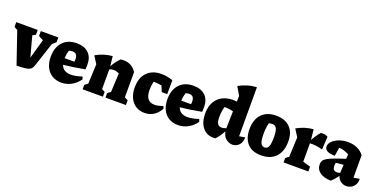

<svg xmlns="http://www.w3.org/2000/svg" viewBox="-47 -1538 4620 2338"><g transform="rotate(20 2262.5 -369.5)"><path d="M155 4 15 -406Q-7 -416 -29 -430V-492H249V-430L209 -408L280 -144L351 -396Q319 -410 289 -430V-492H516V-430L470 -390L373 -96Q363 -66 353 -47Q343 -28 323 -17Q303 -6 263.5 -1.5Q224 3 155 4Z M737 13Q667 13 616 -18Q565 -49 537 -106Q509 -163 509 -241Q509 -363 574.5 -433Q640 -503 754 -503Q852 -503 907 -450.5Q962 -398 962 -304L960 -240Q875 -224 809.5 -214.5Q744 -205 684 -199Q712 -118 813 -118Q872 -118 956 -146L968 -113Q924 -52 864.5 -19.5Q805 13 737 13ZM692 -384Q676 -332 674 -281H801L803 -316Q803 -392 737 -392Q727 -392 715.5 -390Q704 -388 692 -384Z M1010 0V-56Q1019 -64 1028.5 -72Q1038 -80 1051 -87L1062 -343L1002 -438Q1104 -496 1216 -505L1230 -378Q1249 -413 1271.5 -443Q1294 -473 1320 -500Q1331 -502 1341.5 -502.5Q1352 -503 1362 -503Q1467 -503 1527 -411V-83L1571 -62V0H1306V-56Q1321 -74 1346 -87L1358 -331Q1322 -351 1287 -351Q1260 -351 1232 -339V-83L1273 -62V0Z M1814 13Q1748 13 1699.5 -18.5Q1651 -50 1624.5 -106.5Q1598 -163 1598 -240Q1598 -365 1665.5 -434.5Q1733 -504 1850 -504Q1888 -504 1926 -497Q1964 -490 1999 -477L1998 -297H1927L1896 -373Q1845 -382 1791 -383Q1778 -324 1778 -272Q1778 -122 1896 -122Q1940 -122 2004 -145L2017 -114Q1945 13 1814 13Z M2249 13Q2179 13 2128 -18Q2077 -49 2049 -106Q2021 -163 2021 -241Q2021 -363 2086.5 -433Q2152 -503 2266 -503Q2364 -503 2419 -450.5Q2474 -398 2474 -304L2472 -240Q2387 -224 2321.5 -214.5Q2256 -205 2196 -199Q2224 -118 2325 -118Q2384 -118 2468 -146L2480 -113Q2436 -52 2376.5 -19.5Q2317 13 2249 13ZM2204 -384Q2188 -332 2186 -281H2313L2315 -316Q2315 -392 2249 -392Q2239 -392 2227.5 -390Q2216 -388 2204 -384Z M2890 -751 2889 -752H2890ZM2706 10Q2618 10 2565.5 -55.5Q2513 -121 2513 -234Q2513 -363 2585 -434Q2657 -505 2780 -505Q2802 -505 2826 -502L2828 -576L2766 -682Q2818 -711 2874.5 -728.5Q2931 -746 2996 -749V-114L3071 -127Q3071 -81 3054 -51Q3037 -21 3009.5 -5.5Q2982 10 2952 10Q2908 10 2869 -21Q2830 -52 2819 -114Q2802 -81 2780.5 -50Q2759 -19 2734 8Q2727 9 2720 9.5Q2713 10 2706 10ZM2689 -252Q2689 -194 2705.5 -167Q2722 -140 2760 -140Q2784 -140 2817 -153L2822 -374Q2774 -388 2725 -388Q2716 -388 2708 -388Q2698 -357 2693.5 -322.5Q2689 -288 2689 -252Z M3324 13Q3209 13 3147 -53.5Q3085 -120 3085 -241Q3085 -365 3151 -435Q3217 -505 3336 -505Q3453 -505 3517 -440.5Q3581 -376 3581 -259Q3581 -129 3514 -58Q3447 13 3324 13ZM3333 -92Q3367 -92 3383 -126Q3399 -160 3399 -245Q3399 -326 3382.5 -359.5Q3366 -393 3326 -393Q3309 -393 3282 -387Q3274 -355 3270 -321Q3266 -287 3266 -244Q3266 -160 3282.5 -126Q3299 -92 3333 -92Z M3614 0V-56Q3624 -66 3633.5 -73.5Q3643 -81 3655 -87L3666 -343L3606 -438Q3708 -496 3820 -505L3834 -370Q3870 -438 3917 -492Q3967 -502 4010 -476L4000 -308Q3918 -333 3836 -329V-90L3935 -62V0Z M4231 12Q4140 11 4087.5 -27Q4035 -65 4035 -130Q4035 -156 4046 -176Q4057 -196 4087 -214Q4117 -232 4172 -253Q4227 -274 4315 -302L4319 -361Q4264 -393 4190 -401L4172 -289Q4039 -291 4039 -363Q4039 -400 4071 -431.5Q4103 -463 4155.5 -482.5Q4208 -502 4270 -502Q4400 -502 4477 -409V-117L4554 -129Q4556 -89 4540 -57.5Q4524 -26 4494 -8Q4464 10 4427 10Q4391 10 4358 -12Q4325 -34 4309 -79Q4276 -30 4231 12ZM4209 -176Q4209 -140 4222 -124.5Q4235 -109 4262 -109Q4284 -109 4305 -116L4311 -223L4213 -213Q4209 -194 4209 -176Z"/></g></svg>

Font: Piazzolla ExtraBold
Style: Regular
Weight: 800
Designer: Juan Pablo del Peral
Foundry: Huerta Tipografica
Version: Version 1.330